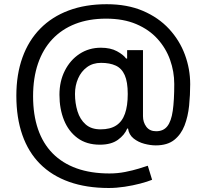

<svg xmlns="http://www.w3.org/2000/svg" viewBox="-20 -832 1006 935"><path d="M509.8 83.5Q400.9 83.5 316.9 53.7Q232.9 23.9 175.5 -33.4Q118.2 -90.8 88.9 -174.6Q59.6 -258.3 59.6 -365.7Q59.6 -469.7 89.4 -552.2Q119.1 -634.8 176 -692.6Q232.9 -750.5 314.5 -781Q396 -811.5 499.5 -811.5Q600.1 -811.5 676 -779.1Q752 -746.6 803.2 -691.2Q854.5 -635.7 880.4 -565.9Q906.2 -496.1 906.2 -421.9Q906.2 -369.6 900.9 -317.1Q895.5 -264.6 878.7 -220.9Q861.8 -177.2 828.4 -150.6Q794.9 -124 738.3 -124Q712.9 -124 683.1 -131.8Q653.3 -139.6 630.6 -157.7Q607.9 -175.8 603.5 -206.1H599.6Q586.9 -174.8 554.2 -151.1Q521.5 -127.4 466.3 -127.4Q401.4 -127.4 357.7 -159.7Q314 -191.9 291.7 -246.8Q269.5 -301.8 269.5 -370.6Q269.5 -436 295.7 -487.8Q321.8 -539.6 367.4 -569.6Q413.1 -599.6 471.2 -599.6Q518.1 -599.6 549.6 -582.5Q581.1 -565.4 594.2 -546.9H599.1V-587.9H676.3V-266.1Q676.3 -236.8 692.6 -214.8Q709 -192.9 740.2 -192.9Q775.9 -192.9 794.9 -217.3Q814 -241.7 821.3 -292.5Q828.6 -343.3 828.6 -422.9Q828.6 -483.4 808.3 -540.3Q788.1 -597.2 747.1 -642.6Q706.1 -688 643.6 -714.6Q581.1 -741.2 496.6 -741.2Q412.6 -741.2 346.7 -715.6Q280.8 -689.9 234.9 -641.1Q189 -592.3 165 -522.2Q141.1 -452.1 141.1 -363.3Q141.1 -273.4 165 -203.4Q189 -133.3 236.3 -85.2Q283.7 -37.1 353 -12.2Q422.4 12.7 513.2 12.7Q552.2 12.7 589.6 5.4Q627 -2 656.2 -11Q685.5 -20 699.7 -24.9L720.7 43.5Q698.2 52.7 662.8 62Q627.4 71.3 587.2 77.4Q546.9 83.5 509.8 83.5ZM469.7 -202.1Q517.1 -202.1 546.1 -221.2Q575.2 -240.2 588.6 -278.6Q602.1 -316.9 602.1 -374.5Q602.1 -433.1 587.4 -466.1Q572.8 -499 543.7 -512.5Q514.6 -525.9 472.2 -525.9Q432.1 -525.9 403.8 -505.1Q375.5 -484.4 360.4 -450Q345.2 -415.5 345.2 -374.5Q345.2 -329.6 357.4 -290Q369.6 -250.5 397 -226.3Q424.3 -202.1 469.7 -202.1Z"/></svg>

Font: Inter Variable LoSnoCo
Style: Regular
Weight: 400
Designer: Rasmus Andersson
Foundry: rsms
Version: Version 4.000;git-a52131595; featfreeze: case,dlig,ss01,ss02